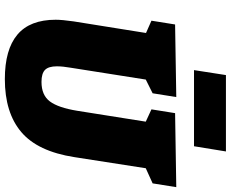

<svg xmlns="http://www.w3.org/2000/svg" viewBox="-102 -858 975 812"><g transform="rotate(90 386.0 -452.5)"><path d="M772 -710 756 -610 692 -581 645 -279Q621 -124 539 -54.5Q457 15 315 15Q190 15 127 -38Q64 -91 64 -200Q64 -227 71 -276L120 -582L68 -605L84 -705L391 -710L375 -610L317 -581L267 -264Q261 -230 261 -205Q261 -170 276 -155Q291 -140 327 -140Q383 -140 409.5 -175.5Q436 -211 449 -291L495 -581L443 -605L459 -705ZM298 -920H621L599 -785H277Z"/></g></svg>

Font: Bitter Pro Black
Style: Italic
Weight: 900
Italic angle: -9°
Designer: Sol Matas, and Bitter project Authors
Foundry: Sol Matas
Version: Version 1.010